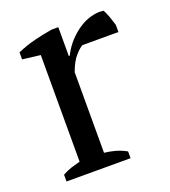

<svg xmlns="http://www.w3.org/2000/svg" viewBox="-102 -589 588 665"><g transform="rotate(-20 192.0 -256.5)"><path d="M244 -425Q233 -419 216.5 -400.5Q200 -382 187 -346V-49Q207 -47 227 -41.5Q247 -36 267 -25V0H31V-25Q49 -35 65 -40Q81 -45 97 -49V-442L31 -450V-476Q63 -490 97 -498.5Q131 -507 162 -512H187V-406H191Q200 -426 216.5 -446Q233 -466 254.5 -482Q276 -498 298 -505.5Q320 -513 340 -513Q347 -513 354 -512Q361 -499 366.5 -483.5Q372 -468 377 -451V-425Z"/></g></svg>

Font: PTSerif
Style: Regular
Weight: 400
Designer: A.Korolkova, O.Umpeleva, V.Yefimov
Foundry: ParaType Ltd
Version: Version 1.000W OFL; ttfautohint (v1.2) -l 8 -r 50 -G 200 -x 